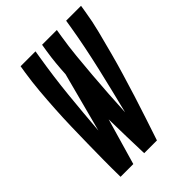

<svg xmlns="http://www.w3.org/2000/svg" viewBox="-211 -842 948 948"><g transform="rotate(-45 263.0 -367.5)"><path d="M67 0Q66 -58 66.5 -116Q67 -174 68 -232Q69 -290 70.5 -348Q72 -406 75.5 -464.5Q79 -523 84 -581.5Q89 -640 98 -698L104 -735H208L202 -698Q183 -583 171.5 -468.5Q160 -354 151 -239L233 -550Q235 -587 238.5 -624Q242 -661 248 -698L254 -735H357L351 -698Q341 -637 335 -575.5Q329 -514 324 -453Q319 -392 315 -331Q311 -270 308 -209Q323 -270 338 -331Q353 -392 367 -453Q381 -514 393.5 -575.5Q406 -637 416 -698L422 -735H526L520 -698Q511 -640 496 -581.5Q481 -523 465.5 -464.5Q450 -406 432.5 -348Q415 -290 397 -232Q379 -174 359.5 -116Q340 -58 321 0H232Q230 -60 228.5 -121Q227 -182 226 -242L156 0Z"/></g></svg>

Font: Iosevka Curly
Style: Bold Italic
Weight: 700
Italic angle: -9°
Monospace: yes
Designer: Belleve Invis
Foundry: Belleve Invis
Version: Version 22.1.2; ttfautohint (v1.8.4)